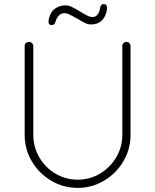

<svg xmlns="http://www.w3.org/2000/svg" viewBox="-20 -904 755 934"><path d="M615 -680V-248Q615 -178 580 -119Q545 -60 486 -25Q427 10 358 10Q288 10 229 -25Q170 -60 135 -119Q100 -178 100 -248V-680Q100 -689 106 -694.5Q112 -700 121 -700Q130 -700 136 -694Q142 -688 142 -680V-248Q142 -189 171 -139Q200 -89 249.5 -59.5Q299 -30 358 -30Q417 -30 466.5 -59.5Q516 -89 545.5 -139Q575 -189 575 -248V-680Q575 -688 580.5 -694Q586 -700 595 -700Q604 -700 609.5 -694Q615 -688 615 -680ZM216 -799Q216 -807 219 -817Q227 -848 249 -863Q271 -878 298 -878Q313 -878 329 -870.5Q345 -863 371 -847Q394 -833 406.5 -827Q419 -821 430 -821Q445 -821 454.5 -833Q464 -845 467 -866Q468 -874 472.5 -879Q477 -884 485 -884Q501 -884 501 -865Q501 -862 499 -850Q484 -785 422 -785Q409 -785 394 -792Q379 -799 355 -814Q329 -828 317 -834Q305 -840 294 -840Q262 -840 249 -796Q245 -782 231 -782Q216 -782 216 -799Z"/></svg>

Font: Quicksand Light
Style: Regular
Weight: 300
Designer: Andrew Paglinawan
Foundry: Andrew Paglinawan
Version: Version 3.000